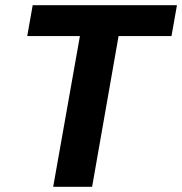

<svg xmlns="http://www.w3.org/2000/svg" viewBox="-20 -720 702 740"><path d="M185 0 288 -581H85L106 -700H662L641 -581H437L335 0Z"/></svg>

Font: DM Sans 12pt Black
Style: Italic
Weight: 900
Italic angle: -10°
Version: Version 4.004;gftools[0.9.30]